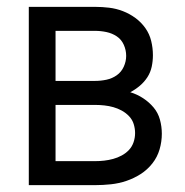

<svg xmlns="http://www.w3.org/2000/svg" viewBox="-20 -540 540 560"><path d="M64 0V-520H257Q278 -520 298.5 -517.5Q319 -515 338.5 -507.5Q358 -500 375 -487.5Q392 -475 404 -458Q416 -441 421 -420.5Q426 -400 426 -379Q426 -362 422.5 -345.5Q419 -329 410 -315Q401 -301 388 -290Q375 -279 360 -271Q380 -265 397.5 -253.5Q415 -242 428 -226.5Q441 -211 446.5 -191Q452 -171 452 -150Q452 -127 445.5 -104.5Q439 -82 424.5 -63.5Q410 -45 390.5 -32.5Q371 -20 349 -12.5Q327 -5 303.5 -2.5Q280 0 257 0ZM142 -304H257Q274 -304 290.5 -307.5Q307 -311 320.5 -320.5Q334 -330 341 -345.5Q348 -361 348 -377Q348 -394 341 -409.5Q334 -425 320.5 -434Q307 -443 290.5 -446.5Q274 -450 257 -450H142ZM142 -70H257Q271 -70 284 -71.5Q297 -73 310 -76.5Q323 -80 335 -86.5Q347 -93 356 -102.5Q365 -112 369.5 -125Q374 -138 374 -152Q374 -165 370 -178Q366 -191 356.5 -201Q347 -211 335 -217.5Q323 -224 310.5 -227.5Q298 -231 284.5 -232.5Q271 -234 257 -234H142Z"/></svg>

Font: Iosevka NFM
Style: Regular
Weight: 400
Monospace: yes
Designer: Belleve Invis
Foundry: Belleve Invis
Version: Version 29.0.4; ttfautohint (v1.8.4);Nerd Fonts 3.3.0